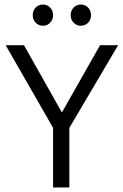

<svg xmlns="http://www.w3.org/2000/svg" viewBox="-20 -830 543 850"><path d="M86 -630 254 -332 423 -630H503L287 -264V0H215V-264L5 -630ZM125 -763Q125 -783 138 -796.5Q151 -810 170 -810Q189 -810 202 -796.5Q215 -783 215 -763Q215 -743 202 -729.5Q189 -716 170 -716Q151 -716 138 -729.5Q125 -743 125 -763ZM293 -763Q293 -783 306 -796.5Q319 -810 338 -810Q357 -810 370 -796.5Q383 -783 383 -763Q383 -743 370 -729.5Q357 -716 338 -716Q319 -716 306 -729.5Q293 -743 293 -763Z"/></svg>

Font: Mukta Mahee Light
Style: Regular
Weight: 300
Designer: Shuchita Grover, Noopur Datye, Girish Dalvi, Yashodeep Gholap
Foundry: Ek Type
Version: Version 2.538;PS 1.000;hotconv 16.6.51;makeotf.lib2.5.65220;